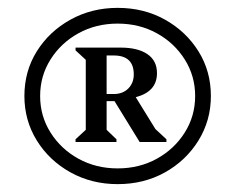

<svg xmlns="http://www.w3.org/2000/svg" viewBox="-20 -809 598 488"><path d="M279 -341Q213 -341 159 -371Q105 -401 73.5 -452Q42 -503 42 -565Q42 -628 73.5 -678.5Q105 -729 159 -759Q213 -789 279 -789Q346 -789 399.5 -759Q453 -729 484.5 -678.5Q516 -628 516 -565Q516 -503 484.5 -452Q453 -401 399.5 -371Q346 -341 279 -341ZM279 -381Q334 -381 378.5 -405.5Q423 -430 449.5 -472Q476 -514 476 -565Q476 -616 449.5 -658Q423 -700 378.5 -724.5Q334 -749 279 -749Q224 -749 179.5 -724.5Q135 -700 108.5 -658Q82 -616 82 -565Q82 -514 108.5 -472Q135 -430 179.5 -405.5Q224 -381 279 -381ZM172 -448V-455L198 -479V-657L172 -681V-688H287Q330 -688 354.5 -671.5Q379 -655 379 -623Q379 -576 325 -562L375 -481L403 -455V-448H335L271 -552H251V-479L276 -455V-448ZM251 -570H269Q292 -570 306 -584Q320 -598 320 -620Q320 -668 269 -668H251Z"/></svg>

Font: Platypi
Style: Regular
Weight: 400
Designer: David Sargent
Foundry: Bolt Cutter Type
Version: Version 1.200; ttfautohint (v1.8.4.7-5d5b)